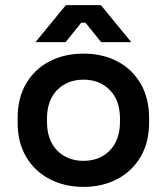

<svg xmlns="http://www.w3.org/2000/svg" viewBox="-20 -718 653 752"><path d="M307 14Q233 14 174.5 -16.5Q116 -47 82.5 -103.5Q49 -160 49 -239V-255Q49 -334 82.5 -391Q116 -448 174.5 -478Q233 -508 307 -508Q381 -508 439 -478Q497 -448 530.5 -391Q564 -334 564 -255V-239Q564 -160 530.5 -103.5Q497 -47 439 -16.5Q381 14 307 14ZM307 -88Q370 -88 410 -128.5Q450 -169 450 -242V-252Q450 -325 410 -365.5Q370 -406 307 -406Q244 -406 204 -365.5Q164 -325 164 -252V-242Q164 -169 204 -128.5Q244 -88 307 -88ZM119 -553 238 -698H375L494 -553H376L315 -629H298L237 -553Z"/></svg>

Font: Space Grotesk Light SemiBold
Style: Regular
Weight: 600
Version: Version 2.000